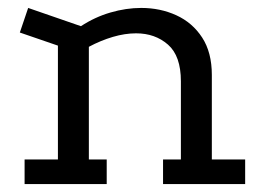

<svg xmlns="http://www.w3.org/2000/svg" viewBox="-20 -464 661 484"><path d="M42 0V-62H126V-349L30 -382L51 -444L184 -398Q219 -421 258.5 -432.5Q298 -444 336 -444Q384 -444 424.5 -425.5Q465 -407 489.5 -369.5Q514 -332 514 -275V-62H598V0H391V-62H436V-259Q436 -323 403.5 -351.5Q371 -380 323 -380Q295 -380 264.5 -371Q234 -362 204 -346V-62H249V0Z"/></svg>

Font: Podkova VF Beta
Style: Regular
Weight: 400
Designer: Ilya Yudin
Foundry: Cyreal (www.cyreal.org)
Version: Version 2.100